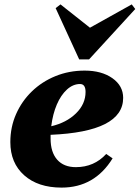

<svg xmlns="http://www.w3.org/2000/svg" viewBox="-20 -837 635 873"><path d="M260 16Q153 16 90 -40Q27 -96 27 -191Q27 -259 53 -318Q79 -377 125 -421.5Q171 -466 232.5 -491Q294 -516 365 -516Q442 -516 491 -481.5Q540 -447 540 -392Q540 -238 210 -224Q210 -216 210 -207Q210 -145 240 -111Q270 -77 325 -77Q408 -77 463 -137L492 -117Q410 16 260 16ZM344 -455Q312 -455 284.5 -430Q257 -405 238.5 -362Q220 -319 213 -263Q282 -279 325.5 -321.5Q369 -364 369 -419Q369 -455 344 -455ZM340 -567 233 -800 255 -817 389 -711 579 -817 595 -796 385 -567Z"/></svg>

Font: Platypi ExtraBold
Style: Italic
Weight: 800
Italic angle: -13°
Designer: David Sargent
Foundry: Bolt Cutter Type
Version: Version 1.200; ttfautohint (v1.8.4.7-5d5b)